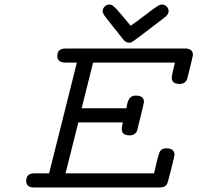

<svg xmlns="http://www.w3.org/2000/svg" viewBox="-20 -824 868 844"><path d="M95.2 -28.8Q95.2 -61 128.9 -62H195.8L317.9 -548.8H269Q231.9 -548.8 231.9 -578.1Q231.9 -611.3 269 -610.8H793.9Q828.1 -610.8 828.1 -582Q828.1 -578.1 804.2 -481.9Q797.4 -455.1 770 -455.1H769Q734.9 -455.1 734.9 -482.9Q734.9 -492.7 749 -548.8H389.2L338.9 -348.1H535.2Q536.1 -349.1 538.6 -364Q541 -378.9 549.6 -391.4Q558.1 -403.8 577.1 -403.8Q613.3 -403.8 612.8 -375Q612.8 -371.1 585 -258.8Q583 -250 581.1 -245.6Q579.1 -241.2 571 -235.1Q563 -229 550.8 -229H548.8Q514.6 -229 515.1 -258.8Q515.1 -265.6 520 -286.1H324.2V-285.2L268.1 -62H657.2Q674.3 -139.2 681.6 -155.5Q689 -171.9 710 -171.9H711.9Q747.1 -171.9 747.1 -143.1Q747.1 -139.2 732.4 -80.1Q717.8 -21 713.9 -14.2Q705.1 0 684.1 0H128.9Q95.2 0 95.2 -28.8ZM431.2 -774.9Q431.2 -786.1 440.2 -795.2Q449.2 -804.2 460.9 -804.2Q463.9 -804.2 465.8 -803.7Q467.8 -803.2 470.5 -802Q473.1 -800.8 475.1 -799.8Q477.1 -798.8 480 -795.9Q482.9 -793 484.9 -791Q486.8 -789.1 491 -784.9Q495.1 -780.8 497.6 -777.8Q500 -774.9 505.6 -768.6Q511.2 -762.2 515.1 -757.8L554.2 -710.9Q581.1 -729 615.5 -755.6Q649.9 -782.2 666.5 -793.2Q683.1 -804.2 691.9 -804.2Q703.1 -804.2 712.2 -795.7Q721.2 -787.1 721.2 -774.9Q721.2 -759.8 702.1 -746.1Q565.9 -641.1 558.1 -638.2Q554.2 -636.2 547.9 -636.2Q531.7 -636.2 520 -652.8Q505.9 -670.9 483.9 -698.2Q444.8 -747.1 438 -757.1Q431.2 -767.1 431.2 -774.9Z"/></svg>

Font: CMU Typewriter Text Variable Width
Style: Italic
Weight: 500
Italic angle: -14.04°
Version: Version 0.7.0